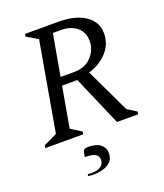

<svg xmlns="http://www.w3.org/2000/svg" viewBox="-161 -765 945 1109"><g transform="rotate(-20 312.0 -210.5)"><path d="M10 0 13 -16 96 -56 192 -604 123 -644 126 -660H330Q435 -660 495.5 -619Q556 -578 556 -508Q556 -440 510.5 -391.5Q465 -343 398 -324L527 -52L584 -16L581 0H451L319 -306H225L181 -57L246 -16L243 0ZM325 -610H279L234 -356H318Q364 -356 396 -375.5Q428 -395 445.5 -426.5Q463 -458 463 -494Q463 -548 426 -579Q389 -610 325 -610ZM222 239Q214 239 204.5 238.5Q195 238 187 236L190 225Q197 226 202 226.5Q207 227 213 227Q249 227 269.5 213Q290 199 290 173Q290 148 270 137.5Q250 127 207 127L212 99Q213 90 220 84Q227 78 244 78Q296 78 321 99Q346 120 346 152Q346 196 311 217.5Q276 239 222 239Z"/></g></svg>

Font: Spectral
Style: Italic
Weight: 400
Italic angle: -10°
Designer: Jean-Baptiste Levee
Foundry: Production Type
Version: Version 2.001